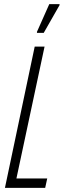

<svg xmlns="http://www.w3.org/2000/svg" viewBox="-20 -915 310 935"><path d="M4 0 149 -688H197L60 -46H210L200 0ZM160 -755V-760L220 -895H270V-890L193 -755Z"/></svg>

Font: Saira UltraCondensed Light
Style: Italic
Weight: 300
Width: 1
Italic angle: -12°
Designer: Hector Gatti with collaboration of the Omnibus-Type team
Foundry: Omnibus-Type
Version: Version 1.101